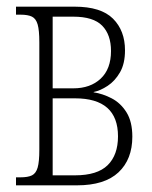

<svg xmlns="http://www.w3.org/2000/svg" viewBox="-20 -556 455 576"><path d="M28 0V-24H41Q64 -24 76 -30Q88 -36 93 -53.5Q98 -71 98 -107V-429Q98 -465 93 -482.5Q88 -500 76 -506Q64 -512 41 -512H28V-536H204Q283 -536 319 -500Q355 -464 355 -405Q355 -365 340 -339Q325 -313 303 -298.5Q281 -284 261 -280V-279Q288 -275 315 -261Q342 -247 359.5 -219Q377 -191 377 -146Q377 -78 335.5 -39Q294 0 211 0ZM138 -291H200Q251 -291 282 -320Q313 -349 313 -403Q313 -452 286.5 -479Q260 -506 200 -506H138ZM138 -30H205Q272 -30 303 -60.5Q334 -91 334 -147Q334 -261 205 -261H138Z"/></svg>

Font: Noto Serif ExtraCondensed ExtraLight
Style: Regular
Weight: 200
Width: 2
Designer: Monotype Design Team
Foundry: Monotype Imaging Inc.
Version: Version 2.015